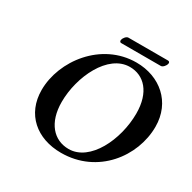

<svg xmlns="http://www.w3.org/2000/svg" viewBox="-168 -928 1110 1109"><g transform="rotate(30 386.5 -373.5)"><path d="M624 -711C637 -711 653 -730 655 -743C656 -745 656 -746 656 -747C656 -753 653 -759 644 -759H380C367 -759 352 -740 350 -728C349 -726 349 -725 349 -723C349 -717 352 -711 359 -711ZM375 12C619 12 773 -193 773 -391C773 -555 650 -658 493 -658C260 -658 97 -442 97 -247C97 -86 213 12 375 12ZM473 -617C567 -617 639 -544 639 -402C639 -227 544 -29 402 -29C303 -29 232 -107 232 -245C232 -414 328 -617 473 -617Z"/></g></svg>

Font: Linux Libertine O
Style: Bold Italic
Weight: 700
Italic angle: -11.5°
Designer: Philipp H. Poll
Foundry: Philipp H. Poll
Version: Version 4.1.0